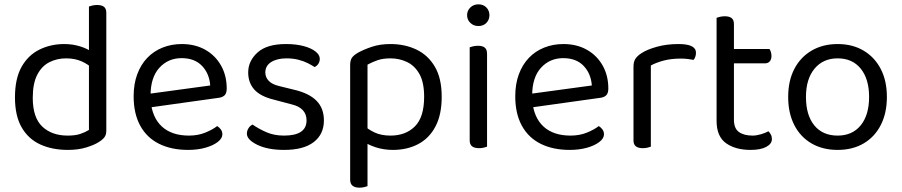

<svg xmlns="http://www.w3.org/2000/svg" viewBox="-20 -678 4157 885"><path d="M390 -79V-415L470 -416V-76Q470 -57 461.5 -45.5Q453 -34 435 -23Q415 -10 378 1.5Q341 13 293 13Q221 13 166 -12Q111 -37 80 -90.5Q49 -144 49 -229Q49 -316 79.5 -370Q110 -424 162 -449.5Q214 -475 276 -475Q315 -475 350 -464Q385 -453 405 -437V-363Q386 -382 355.5 -395.5Q325 -409 284 -409Q243 -409 208 -391.5Q173 -374 152 -334Q131 -294 131 -227Q131 -136 175 -94.5Q219 -53 292 -53Q327 -53 349.5 -60.5Q372 -68 390 -79ZM470 -396 390 -395V-648Q395 -650 405.5 -652.5Q416 -655 427 -655Q449 -655 459.5 -646.5Q470 -638 470 -619Z M651 -180 647 -243 949 -284Q945 -339 911 -374.5Q877 -410 817 -410Q755 -410 714.5 -365.5Q674 -321 674 -238V-216Q681 -136 726.5 -94.5Q772 -53 851 -53Q893 -53 927 -67Q961 -81 981 -97Q992 -90 998.5 -80.5Q1005 -71 1005 -59Q1005 -40 983.5 -23.5Q962 -7 926.5 3Q891 13 847 13Q770 13 713.5 -15Q657 -43 626.5 -98.5Q596 -154 596 -234Q596 -291 612.5 -335.5Q629 -380 658.5 -411Q688 -442 729 -458.5Q770 -475 818 -475Q879 -475 925.5 -449Q972 -423 998.5 -376.5Q1025 -330 1025 -270Q1025 -248 1015 -238.5Q1005 -229 987 -227Z M1473 -123Q1473 -59 1426 -23Q1379 13 1290 13Q1214 13 1166 -10.5Q1118 -34 1118 -62Q1118 -74 1124.5 -85.5Q1131 -97 1144 -104Q1171 -85 1207 -69Q1243 -53 1289 -53Q1393 -53 1393 -123Q1393 -152 1375.5 -170.5Q1358 -189 1324 -197L1241 -219Q1180 -234 1152 -265.5Q1124 -297 1124 -344Q1124 -397 1167 -436Q1210 -475 1298 -475Q1345 -475 1380 -465.5Q1415 -456 1434.5 -440.5Q1454 -425 1454 -407Q1454 -394 1447.5 -384Q1441 -374 1430 -369Q1418 -377 1399.5 -386.5Q1381 -396 1356 -402.5Q1331 -409 1301 -409Q1257 -409 1230 -392Q1203 -375 1203 -344Q1203 -322 1218.5 -305.5Q1234 -289 1268 -281L1337 -264Q1405 -248 1439 -213.5Q1473 -179 1473 -123Z M1791 13Q1748 13 1710.5 0.5Q1673 -12 1656 -27V-101Q1676 -82 1706.5 -67.5Q1737 -53 1780 -53Q1850 -53 1892.5 -95.5Q1935 -138 1935 -232Q1935 -298 1913.5 -336.5Q1892 -375 1856.5 -392Q1821 -409 1780 -409Q1744 -409 1719 -400Q1694 -391 1674 -380V-48H1594V-378Q1594 -398 1601 -410Q1608 -422 1630 -435Q1657 -450 1694.5 -462.5Q1732 -475 1780 -475Q1846 -475 1899.5 -449.5Q1953 -424 1984.5 -370.5Q2016 -317 2016 -232Q2016 -150 1987.5 -95.5Q1959 -41 1908 -14Q1857 13 1791 13ZM1637 187Q1616 187 1605 178Q1594 169 1594 150V-77L1674 -75V180Q1669 182 1659 184.5Q1649 187 1637 187Z M2133 -608Q2133 -629 2148 -643.5Q2163 -658 2185 -658Q2208 -658 2222 -643.5Q2236 -629 2236 -608Q2236 -587 2222 -572.5Q2208 -558 2185 -558Q2163 -558 2148 -572.5Q2133 -587 2133 -608ZM2145 -264H2225V-2Q2220 0 2210 2.5Q2200 5 2188 5Q2167 5 2156 -3.5Q2145 -12 2145 -31ZM2225 -225H2145V-460Q2150 -462 2160.5 -464.5Q2171 -467 2183 -467Q2204 -467 2214.5 -458.5Q2225 -450 2225 -430Z M2410 -180 2406 -243 2708 -284Q2704 -339 2670 -374.5Q2636 -410 2576 -410Q2514 -410 2473.5 -365.5Q2433 -321 2433 -238V-216Q2440 -136 2485.5 -94.5Q2531 -53 2610 -53Q2652 -53 2686 -67Q2720 -81 2740 -97Q2751 -90 2757.5 -80.5Q2764 -71 2764 -59Q2764 -40 2742.5 -23.5Q2721 -7 2685.5 3Q2650 13 2606 13Q2529 13 2472.5 -15Q2416 -43 2385.5 -98.5Q2355 -154 2355 -234Q2355 -291 2371.5 -335.5Q2388 -380 2417.5 -411Q2447 -442 2488 -458.5Q2529 -475 2577 -475Q2638 -475 2684.5 -449Q2731 -423 2757.5 -376.5Q2784 -330 2784 -270Q2784 -248 2774 -238.5Q2764 -229 2746 -227Z M2980 -376V-218H2900V-370Q2900 -393 2908.5 -406.5Q2917 -420 2937 -433Q2963 -450 3008 -462.5Q3053 -475 3108 -475Q3188 -475 3188 -435Q3188 -425 3185 -416.5Q3182 -408 3177 -402Q3167 -404 3151 -406Q3135 -408 3119 -408Q3073 -408 3038 -398.5Q3003 -389 2980 -376ZM2900 -264 2980 -252V-2Q2975 0 2965 2.5Q2955 5 2943 5Q2922 5 2911 -3.5Q2900 -12 2900 -31Z M3283 -264H3363V-126Q3363 -86 3386 -69.5Q3409 -53 3449 -53Q3466 -53 3487 -59Q3508 -65 3522 -73Q3528 -67 3533 -58Q3538 -49 3538 -37Q3538 -15 3512 -1Q3486 13 3440 13Q3370 13 3326.5 -18Q3283 -49 3283 -121ZM3324 -386V-452H3527Q3530 -448 3533 -439Q3536 -430 3536 -420Q3536 -404 3528 -395Q3520 -386 3506 -386ZM3363 -234H3283V-596Q3288 -598 3298.5 -600.5Q3309 -603 3321 -603Q3342 -603 3352.5 -594.5Q3363 -586 3363 -567Z M4068 -231Q4068 -157 4040 -102Q4012 -47 3961 -17Q3910 13 3841 13Q3772 13 3720.5 -17Q3669 -47 3641 -102Q3613 -157 3613 -231Q3613 -306 3641.5 -360.5Q3670 -415 3721.5 -445Q3773 -475 3841 -475Q3909 -475 3960 -445Q4011 -415 4039.5 -360.5Q4068 -306 4068 -231ZM3841 -409Q3774 -409 3734.5 -361.5Q3695 -314 3695 -231Q3695 -147 3733.5 -100Q3772 -53 3841 -53Q3909 -53 3947.5 -100.5Q3986 -148 3986 -231Q3986 -314 3947.5 -361.5Q3909 -409 3841 -409Z"/></svg>

Font: Baloo Tammudu 2
Style: Regular
Weight: 400
Designer: Maithili Shingre, Omkar Shende and Ek Type
Foundry: Ek Type
Version: Version 1.700